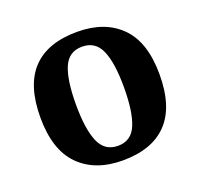

<svg xmlns="http://www.w3.org/2000/svg" viewBox="-103 -663 818 786"><g transform="rotate(-20 306.5 -269.5)"><path d="M305 10Q185 10 116 -59.5Q47 -129 47 -270Q47 -411 113 -480Q179 -549 308 -549Q428 -549 497 -480Q566 -411 566 -270Q566 -129 499.5 -59.5Q433 10 305 10ZM307 -53Q365 -53 388 -108.5Q411 -164 411 -270Q411 -377 387.5 -431Q364 -485 306 -485Q248 -485 225 -431Q202 -377 202 -270Q202 -164 225.5 -108.5Q249 -53 307 -53Z"/></g></svg>

Font: NotoSerif-Bold
Style: Regular
Weight: 700
Designer: Monotype Design Team
Foundry: Monotype Imaging Inc.
Version: Version 2.007; ttfautohint (v1.8) -l 8 -r 50 -G 200 -x 14 -D